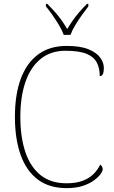

<svg xmlns="http://www.w3.org/2000/svg" viewBox="-20 -961 590 991"><path d="M324 10Q234 10 175 -34.5Q116 -79 86.5 -161.5Q57 -244 57 -358Q57 -473 87.5 -555Q118 -637 177.5 -680.5Q237 -724 324 -724Q394 -724 436 -707Q478 -690 497 -664Q516 -638 516 -610Q516 -590 511 -579Q506 -568 495 -568Q495 -609 479.5 -638.5Q464 -668 426 -683.5Q388 -699 318 -699Q242 -699 190 -657Q138 -615 111.5 -538.5Q85 -462 85 -358Q85 -253 111 -176Q137 -99 189.5 -57Q242 -15 323 -15Q373 -15 407 -28Q441 -41 463 -63Q485 -85 497 -111Q504 -107 507 -100.5Q510 -94 510 -86Q510 -78 499 -62.5Q488 -47 465 -30Q442 -13 407 -1.5Q372 10 324 10ZM309 -781Q301 -804 285 -830.5Q269 -857 251 -883Q233 -909 217 -928V-941H224Q249 -916 266.5 -896Q284 -876 298 -856Q312 -836 327 -811Q342 -836 356 -856Q370 -876 387 -896Q404 -916 429 -941H436V-928Q421 -909 402.5 -883Q384 -857 368 -830.5Q352 -804 344 -781Z"/></svg>

Font: Noto Serif Ethiopic Thin
Style: Regular
Weight: 250
Version: Version 2.102